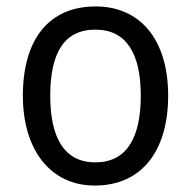

<svg xmlns="http://www.w3.org/2000/svg" viewBox="-20 -659 592 596"><path d="M502 -362C502 -540 412 -639 277 -639C131 -639 51 -536 51 -362C51 -192 138 -83 274 -83C421 -83 502 -192 502 -362ZM136 -362C136 -493 178 -567 276 -567C373 -567 417 -492 417 -362C417 -231 373 -155 276 -155C179 -155 136 -232 136 -362Z"/></svg>

Font: Noto Sans Kannada UI SemiCondensed SemiBold
Style: Regular
Weight: 600
Width: 4
Designer: Jelle Bosma - Monotype Design Team
Foundry: Monotype Imaging Inc.
Version: Version 2.006